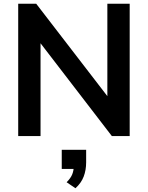

<svg xmlns="http://www.w3.org/2000/svg" viewBox="-20 -725 788 1023"><path d="M77 0V-705H173L578 -179H552V-705H671V0H576L171 -527H196V0ZM382 278 335 246Q357 224 365 203.5Q373 183 373 160L400 175H309V73H439V140Q439 181 426 215.5Q413 250 382 278Z"/></svg>

Font: Nunito Sans 12pt ExtraLight 12pt
Style: Bold
Weight: 700
Version: Version 3.101;gftools[0.9.27]